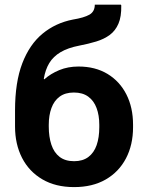

<svg xmlns="http://www.w3.org/2000/svg" viewBox="-20 -780 612 811"><path d="M293 10.3Q214.8 10.3 158.9 -22.5Q103 -55.2 73.2 -113Q43.5 -170.9 43.5 -245.6V-313.5Q43.5 -432.6 74.2 -512.7Q105 -592.8 159.9 -637.9Q214.8 -683.1 287.6 -697.3Q335 -705.1 357.7 -718Q380.4 -731 380.4 -760.3H490.7L492.2 -757.3Q493.2 -709.5 480.2 -679.7Q467.3 -649.9 443.4 -632.3Q419.4 -614.7 386.5 -604.7Q353.5 -594.7 315.4 -587.4Q267.1 -578.1 236.1 -559.8Q205.1 -541.5 188.2 -513.7Q171.4 -485.8 165 -447.3L167 -444.8Q193.8 -468.8 230.5 -483.9Q267.1 -499 311.5 -499Q382.3 -499 434.1 -467.8Q485.8 -436.5 513.9 -381.1Q542 -325.7 542 -252.9V-242.7Q542 -168 512 -110.8Q481.9 -53.7 426.3 -21.7Q370.6 10.3 293 10.3ZM293 -99.1Q329.6 -99.1 353.3 -116.9Q377 -134.8 388.2 -167Q399.4 -199.2 399.4 -242.7V-252.9Q399.4 -293 387.9 -323.7Q376.5 -354.5 352.8 -371.8Q329.1 -389.2 292 -389.2Q255.4 -389.2 231.9 -371.8Q208.5 -354.5 197.3 -323.7Q186 -293 186 -252.9V-245.6Q186 -202.1 197 -168.9Q208 -135.7 231.7 -117.4Q255.4 -99.1 293 -99.1Z"/></svg>

Font: Roboto Slab LO
Style: Bold
Weight: 700
Designer: Google
Version: Version 2.000